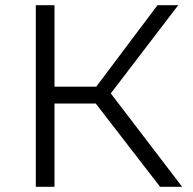

<svg xmlns="http://www.w3.org/2000/svg" viewBox="-20 -720 742 740"><path d="M597 0 349 -321H190V0H118V-700H190V-386H351L587 -700H667L407 -360L682 0Z"/></svg>

Font: Montserrat
Style: Regular
Weight: 400
Designer: Julieta Ulanovsky
Foundry: Julieta Ulanovsky
Version: Version 9.000; ttfautohint (v1.8.4.7-5d5b)